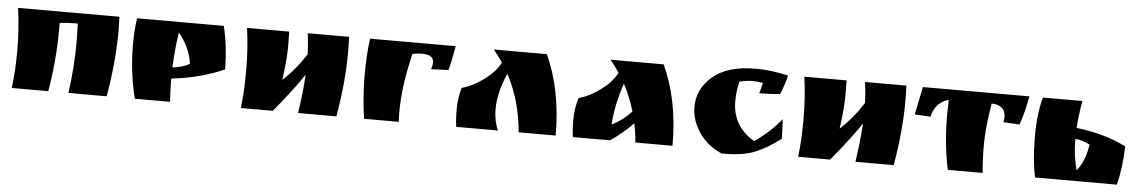

<svg xmlns="http://www.w3.org/2000/svg" viewBox="-32 -849 7060 1195"><g transform="rotate(5 3498.0 -251.0)"><path d="M679 -500 681 -415Q681 -220 643 0H404Q427 -163 427 -324Q427 -380 424 -435H407Q350 -435 312 -429V-397Q312 -196 278 0H50Q64 -107 64 -234Q64 -361 46 -500Z M1034 -125Q1034 -68 1039 0H819Q778 -159 778 -338Q778 -429 789 -500H1331Q1360 -387 1363 -231Q1215 -165 1034 -145ZM1035 -214Q1099 -222 1142 -246Q1126 -352 1056 -434Q1040 -335 1035 -214Z M1481 0Q1494 -100 1494 -236.5Q1494 -373 1476 -500H1740Q1741 -482 1741 -404Q1741 -326 1723 -197Q1803 -270 1866 -369Q1865 -431 1855 -500H2114Q2116 -440 2116 -410Q2116 -216 2078 0H1839Q1859 -134 1865 -242Q1809 -155 1681 0Z M2648 -387Q2648 -435 2576 -435Q2549 -435 2516 -429Q2466 -224 2466 -65Q2466 -21 2468 0H2251Q2231 -135 2231 -268.5Q2231 -402 2245 -500H2780Q2763 -402 2748 -348Q2697 -347 2640 -344Q2648 -367 2648 -387Z M3448 0H3217Q3199 -201 3115 -357Q3061 -234 3061 -131Q3061 -61 3087 0H2827Q2820 -41 2820 -110Q2820 -179 2839 -244Q2912 -265 2979 -315.5Q3046 -366 3075 -423Q3053 -458 3018 -500H3349Q3448 -287 3448 0Z M4178 -8V0H3946Q3942 -57 3929 -118Q3867 -55 3789 0H3556Q3549 -41 3549 -108.5Q3549 -176 3569 -244Q3641 -265 3707.5 -315Q3774 -365 3804 -423Q3777 -465 3747 -500H4079Q4178 -285 4178 -8ZM3911 -191Q3885 -280 3843 -359Q3796 -221 3789 -98Q3861 -135 3911 -191Z M4704 -439Q4669 -445 4636.5 -445Q4604 -445 4558 -434Q4543 -371 4543 -311Q4543 -156 4681 -73Q4773 -134 4847 -225Q4850 -185 4852 -103Q4778 -45 4701 -12Q4624 21 4509 21H4486Q4396 -18 4344.5 -94Q4293 -170 4293 -254Q4293 -366 4385 -444.5Q4477 -523 4652 -523Q4750 -523 4857 -498Q4841 -435 4817 -379Q4754 -373 4687 -373Q4697 -401 4704 -439Z M4963 0Q4976 -100 4976 -236.5Q4976 -373 4958 -500H5222Q5223 -482 5223 -404Q5223 -326 5205 -197Q5285 -270 5348 -369Q5347 -431 5337 -500H5596Q5598 -440 5598 -410Q5598 -216 5560 0H5321Q5341 -134 5347 -242Q5291 -155 5163 0Z M6134 -435Q6108 -277 6108 -177Q6108 -77 6116 0H5898Q5864 -159 5864 -342Q5864 -373 5866 -435Q5781 -410 5762 -320L5663 -326L5699 -500H6364Q6344 -390 6318 -320L6217 -326Q6221 -342 6221 -358Q6221 -397 6197 -416Q6173 -435 6134 -435Z M6444 0Q6420 -100 6420 -250.5Q6420 -401 6449 -500H6695Q6679 -407 6674 -330Q6849 -310 6985 -242Q6982 -108 6954 0ZM6672 -261Q6672 -156 6697 -67Q6750 -133 6763 -234Q6719 -257 6672 -261Z"/></g></svg>

Font: Ruslan Display
Style: Regular
Weight: 400
Designer: Denis Masharov, Vladimir Rabdu
Foundry: Denis Masharov, Vladimir Rabdu
Version: Version 1.000; ttfautohint (v1.4.1)